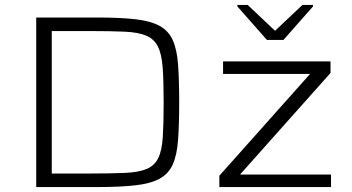

<svg xmlns="http://www.w3.org/2000/svg" viewBox="-20 -759 1428 779"><path d="M127 0V-688H370Q467 -688 529 -681Q591 -674 627.5 -654Q664 -634 681 -596Q698 -558 702.5 -496.5Q707 -435 707 -344Q707 -253 702.5 -191.5Q698 -130 681 -92Q664 -54 627.5 -34Q591 -14 529 -7Q467 0 370 0ZM190 -55H345Q431 -55 487 -57.5Q543 -60 575 -73.5Q607 -87 622 -117.5Q637 -148 640.5 -203Q644 -258 644 -344Q644 -430 640 -485Q636 -540 620.5 -570.5Q605 -601 573 -614.5Q541 -628 485.5 -630.5Q430 -633 345 -633H190ZM870 0V-46L1238 -459H885V-510H1321V-463L954 -51H1323V0ZM1063 -597 943 -733V-739H985L1096 -634L1207 -739H1250V-733L1130 -597Z"/></svg>

Font: Saira Expanded Light
Style: Regular
Weight: 300
Width: 7
Designer: Hector Gatti with collaboration of the Omnibus-Type team
Foundry: Omnibus-Type
Version: Version 1.101